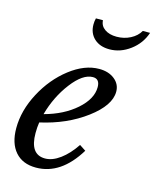

<svg xmlns="http://www.w3.org/2000/svg" viewBox="-117 -856 763 945"><g transform="rotate(15 264.5 -383.0)"><path d="M371 -133Q284 10 157 10Q89 10 51.5 -33Q14 -76 14 -153Q14 -243 62 -333.5Q110 -424 185 -482Q260 -540 334 -540Q382 -540 412.5 -515.5Q443 -491 443 -453Q443 -383 346.5 -311Q250 -239 116 -209Q112 -184 112 -154Q112 -45 189 -45Q226 -45 265.5 -74Q305 -103 339 -154ZM314 -493Q263 -493 207.5 -420.5Q152 -348 126 -254Q223 -280 286 -335.5Q349 -391 349 -451Q349 -493 314 -493ZM529 -776Q510 -719 461 -682.5Q412 -646 356 -646Q307 -646 278 -673Q249 -700 249 -744Q249 -761 253 -776H289Q290 -748 313.5 -731.5Q337 -715 374 -715Q412 -715 444 -731.5Q476 -748 492 -776Z"/></g></svg>

Font: Libre Baskerville
Style: Italic
Weight: 400
Italic angle: -15°
Designer: Pablo Impallari, Rodrigo Fuenzalida
Foundry: Pablo Impallari, Rodrigo Fuenzalida
Version: Version 1.051;Glyphs 3.2.3 (3260)